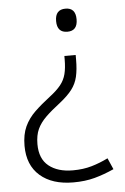

<svg xmlns="http://www.w3.org/2000/svg" viewBox="-53 -582 530 812"><g transform="rotate(-5 212.0 -175.5)"><path d="M282 -344V-325Q282 -282 275 -252Q268 -222 249.5 -198Q231 -174 198 -148Q160 -119 136 -95.5Q112 -72 100 -46Q88 -20 88 18Q88 80 126 110.5Q164 141 228 141Q272 141 308 130.5Q344 120 378 103L399 151Q357 170 316.5 181Q276 192 226 192Q136 192 84.5 147Q33 102 33 20Q33 -28 48.5 -61.5Q64 -95 92 -122Q120 -149 158 -178Q188 -201 204.5 -221.5Q221 -242 227.5 -267.5Q234 -293 234 -330V-344ZM299 -494Q299 -445 256 -445Q212 -445 212 -494Q212 -543 256 -543Q299 -543 299 -494Z"/></g></svg>

Font: BC Sans Light
Style: Regular
Weight: 300
Designer: Monotype Design Team
Foundry: Monotype Imaging Inc.
Version: Version 2.000;GOOG;noto-source:20170915:90ef993387c0